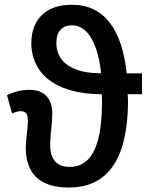

<svg xmlns="http://www.w3.org/2000/svg" viewBox="-20 -789 642 818"><path d="M287.1 -768.6Q338.9 -768.6 378.9 -749Q418.9 -729.5 447.8 -692.1Q476.6 -654.8 494.4 -600.6Q512.2 -546.4 520 -476.6H585V-387.7H523.9Q524.9 -379.4 525.1 -368.7Q525.4 -357.9 525.4 -348.1Q524.4 -267.1 510 -201.2Q495.6 -135.3 465.6 -88.1Q435.5 -41 387.9 -15.6Q340.3 9.8 273.4 9.8Q223.1 9.8 188 -2.4Q152.8 -14.6 131.3 -37.1Q109.9 -59.6 99.9 -89.8Q89.8 -120.1 89.8 -155.8Q89.8 -175.8 92.3 -198.2Q94.7 -220.7 96.7 -241.2Q98.6 -261.7 98.6 -275.9Q98.6 -298.3 91.1 -306.9Q83.5 -315.4 67.9 -315.4Q59.6 -315.4 49.6 -312.5Q39.6 -309.6 31.2 -305.7L9.8 -383.8Q27.3 -392.6 52.2 -399.4Q77.1 -406.2 106.9 -406.2Q152.8 -406.2 177.7 -379.9Q202.6 -353.5 202.6 -306.2Q202.6 -285.2 200.4 -261.7Q198.2 -238.3 196 -214.6Q193.8 -190.9 193.8 -168.9Q193.8 -128.4 213.4 -103.3Q232.9 -78.1 276.4 -78.1Q321.8 -78.1 352.3 -106.9Q382.8 -135.7 398.4 -196Q414.1 -256.3 414.6 -350.6Q414.6 -358.9 414.3 -369.1Q414.1 -379.4 413.6 -387.2Q313 -388.7 246.3 -416.3Q179.7 -443.8 146.5 -492.9Q113.3 -542 113.3 -606Q113.3 -651.9 131.8 -688.7Q150.4 -725.6 189 -747.1Q227.5 -768.6 287.1 -768.6ZM287.1 -681.2Q254.4 -681.2 237.3 -661.6Q220.2 -642.1 220.2 -605Q220.2 -567.9 240.2 -539.1Q260.3 -510.3 302.5 -493.7Q344.7 -477.1 410.6 -476.6Q406.2 -522 396 -559.3Q385.7 -596.7 370.1 -624Q354.5 -651.4 333.7 -666.3Q313 -681.2 287.1 -681.2Z"/></svg>

Font: Open Sans SemiCondensed SemiBold
Style: Regular
Weight: 600
Width: 4
Designer: Monotype Design Team
Foundry: Monotype Imaging Inc.
Version: Version 3.000